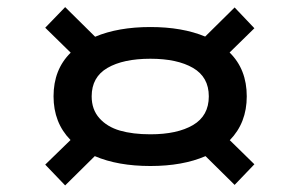

<svg xmlns="http://www.w3.org/2000/svg" viewBox="-20 -648 890 554"><path d="M168 -113 110.5 -173 183.5 -244Q134.5 -294 134.5 -370Q134.5 -447.5 184 -496L110.5 -568L168 -627.5L254.5 -542Q321 -570 414 -570Q506 -570 572 -542.5L657 -626.5L714 -566.5L642.5 -496.5Q692 -448 692 -370Q692 -293.5 643 -243.5L714 -174L657 -114.5L573 -197.5Q507 -169 414 -169Q320 -169 253.5 -197.5ZM414 -260.5Q491.5 -260.5 537 -287.2Q582.5 -314 582.5 -370Q582.5 -425.5 537 -452Q491.5 -478.5 414 -478.5Q335.5 -478.5 290 -452Q244.5 -425.5 244.5 -370Q244.5 -332 266.8 -307Q289 -282 326 -271.2Q363 -260.5 414 -260.5Z"/></svg>

Font: League Mono Wide Medium
Style: Regular
Weight: 500
Width: 8
Designer: Tyler Finck
Foundry: The League of Moveable Type / Tyler Finck
Version: Version 2.210